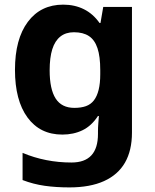

<svg xmlns="http://www.w3.org/2000/svg" viewBox="-20 -576 673 836"><path d="M255.3 -555.8Q305.4 -555.8 345.4 -535.8Q385.5 -515.8 413.5 -475.8H417.5L429.5 -545.8H554.6V1.1Q554.6 79.1 524.2 132.1Q493.7 185 432.9 212.5Q372 240 282.1 240Q224.1 240 174.6 233Q125.2 226 78.3 208V89.6Q128.1 110.6 181.6 121.1Q235 131.6 291.1 131.6Q349.2 131.6 377.9 100.4Q406.6 69.3 406.6 7.1V-4Q406.6 -20.9 408.1 -39Q409.6 -57.1 410.6 -71H406.6Q378.6 -28 339.5 -9Q300.5 10 251.4 10Q154.3 10 99.7 -64.5Q45.2 -139 45.2 -271.9Q45.2 -405.8 101.2 -480.8Q157.2 -555.8 255.3 -555.8ZM301.8 -435.6Q266.6 -435.6 243 -417Q219.3 -398.4 207.7 -361.8Q196.2 -325.1 196.2 -269.9Q196.2 -187.7 222.3 -147Q248.5 -106.3 303.8 -106.3Q333 -106.3 354.1 -113.8Q375.2 -121.4 388.8 -138.9Q402.4 -156.5 409.4 -184.6Q416.5 -212.8 416.5 -252.9V-270.9Q416.5 -330.2 404.4 -366.3Q392.3 -402.5 367.1 -419Q342 -435.6 301.8 -435.6Z"/></svg>

Font: Noto Sans Hebrew
Style: Regular
Weight: 400
Designer: Monotype Design Team
Foundry: Monotype Imaging Inc.
Version: Version 2.003;January 10, 2023;FontCreator 14.0.0.2877 64-bi